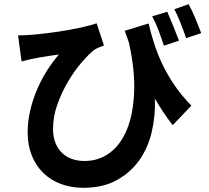

<svg xmlns="http://www.w3.org/2000/svg" viewBox="-20 -825 996 916"><path d="M868 -643Q857 -675 842 -713.5Q827 -752 812 -781L880 -805Q896 -776 912.5 -736Q929 -696 940 -667ZM762 -607Q751 -641 737 -678.5Q723 -716 706 -747L778 -769Q791 -739 807 -699.5Q823 -660 834 -631ZM689 -713Q699 -669 714.5 -620Q730 -571 754 -520Q778 -469 812.5 -418.5Q847 -368 893 -321L804 -228Q781 -257 760.5 -288Q740 -319 719 -354Q722 -273 704 -196Q686 -119 644 -60Q602 -1 536 35Q470 71 378 71Q319 71 270 52.5Q221 34 186 -0.5Q151 -35 131.5 -83.5Q112 -132 112 -193Q112 -247 124.5 -299.5Q137 -352 158 -400.5Q179 -449 206 -491Q233 -533 261 -565Q216 -559 171.5 -551.5Q127 -544 83 -532L66 -656Q102 -656 153.5 -661Q205 -666 258.5 -674Q312 -682 361 -692.5Q410 -703 441 -714L476 -608Q466 -604 453 -599Q440 -594 429 -587Q405 -568 371 -529Q337 -490 306.5 -439Q276 -388 254.5 -329Q233 -270 233 -210Q233 -171 245 -142Q257 -113 277.5 -94Q298 -75 325 -66Q352 -57 383 -57Q452 -57 504.5 -96.5Q557 -136 586.5 -209.5Q616 -283 620 -387.5Q624 -492 595 -622Q590 -636 585 -650Q580 -664 575 -678Z"/></svg>

Font: Kinto Sans
Style: Bold
Weight: 700
Designer: Authors: Ryoko NISHIZUKA  (kana & ideographs); Paul D. Hunt (Latin, Greek & Cyrillic); Wenlong ZHANG  (bopomofo); Sandol
Foundry: Adobe Systems Incorporated, ookami Inc.
Version: Version 0.001